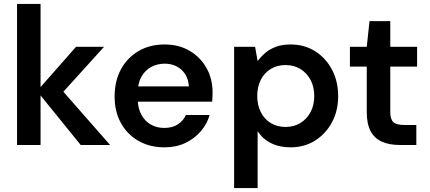

<svg xmlns="http://www.w3.org/2000/svg" viewBox="-20 -740 2193 980"><path d="M392 0 169 -275 368 -501H511L262 -226V-319L542 0ZM67 0V-720H187V0Z M819 12Q745 12 687.5 -20.5Q630 -53 597.5 -111.5Q565 -170 565 -247Q565 -326 597 -385.5Q629 -445 686.5 -479Q744 -513 820 -513Q894 -513 949 -480Q1004 -447 1034.5 -392Q1065 -337 1065 -269Q1065 -259 1064.5 -247Q1064 -235 1063 -221H652V-299H944Q941 -352 906.5 -383.5Q872 -415 820 -415Q783 -415 751.5 -398Q720 -381 701.5 -348Q683 -315 683 -265V-236Q683 -189 701 -155.5Q719 -122 749.5 -104.5Q780 -87 818 -87Q860 -87 887.5 -105Q915 -123 929 -153H1050Q1037 -107 1004.5 -69.5Q972 -32 925.5 -10Q879 12 819 12Z M1175 220V-501H1282L1295 -428Q1311 -450 1333.5 -469.5Q1356 -489 1388 -501Q1420 -513 1463 -513Q1534 -513 1588.5 -478.5Q1643 -444 1674.5 -384.5Q1706 -325 1706 -249Q1706 -174 1674 -115Q1642 -56 1587.5 -22Q1533 12 1463 12Q1406 12 1363 -9.5Q1320 -31 1295 -71V220ZM1438 -92Q1480 -92 1513 -112Q1546 -132 1565 -167.5Q1584 -203 1584 -250Q1584 -297 1565 -332.5Q1546 -368 1513 -388Q1480 -408 1438 -408Q1395 -408 1362 -388Q1329 -368 1311 -332.5Q1293 -297 1293 -250Q1293 -204 1311 -168Q1329 -132 1362 -112Q1395 -92 1438 -92Z M2019 0Q1969 0 1931 -16Q1893 -32 1872.5 -69Q1852 -106 1852 -169V-400H1766V-501H1852L1866 -632H1972V-501H2109V-400H1972V-169Q1972 -131 1988 -116.5Q2004 -102 2044 -102H2105V0Z"/></svg>

Font: DM Sans 18pt SemiBold
Style: Regular
Weight: 600
Designer: Colophon Foundry, Jonny Pinhorn
Foundry: Colophon Foundry
Version: Version 4.004;gftools[0.9.30]